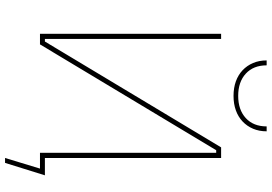

<svg xmlns="http://www.w3.org/2000/svg" viewBox="-174 -742 1051 742"><g transform="rotate(90 351.0 -370.5)"><path d="M110 0H151L560 -681H570V0H590V-700H549L140 -19H130V-700H110ZM213 -876Q213 -847 223 -823.5Q233 -800 251 -783Q269 -766 294 -757Q319 -748 350 -748Q381 -748 406 -757Q431 -766 449 -783Q467 -800 477 -823.5Q487 -847 487 -876H468Q468 -825 436 -795.5Q404 -766 350 -766Q296 -766 264 -795.5Q232 -825 232 -876ZM590 135H609L657 -19H578L590 0H631Z"/></g></svg>

Font: Fixel Variable
Style: Regular
Weight: 100
Width: 3
Designer: AlfaBravo + MacPaw
Foundry: Kyrylo Tkachov, Marchela Mozhyna, Serhii Makarenko, Maria Weinstein, Zakhar Kryvoshyya
Version: Version 1.211